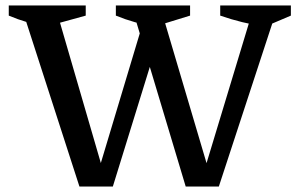

<svg xmlns="http://www.w3.org/2000/svg" viewBox="-20 -681 1094 701"><path d="M658 0 463 -650H567L744 -52H724L905 -650H992L779 0ZM270 0 60 -650H184L358 -52H338L505 -608L558 -537L392 0ZM148 -584Q113 -590 79 -600Q45 -610 12 -624V-661H293V-624ZM544 -584Q508 -590 472.5 -600Q437 -610 403 -624V-661H674V-624ZM948 -584Q906 -590 865 -600Q824 -610 784 -624V-661H1042V-624Z"/></svg>

Font: Piazzolla Thin SemiBold
Style: Regular
Weight: 600
Version: Version 2.005